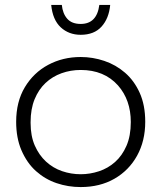

<svg xmlns="http://www.w3.org/2000/svg" viewBox="-20 -756 654 778"><path d="M307 2Q256 2 209.5 -13.8Q163 -29.5 126 -62.5Q89 -95.5 66.5 -148Q45.5 -197.5 45.5 -262.5Q45.5 -344 80.8 -402.8Q116 -461.5 175.2 -493.2Q234.5 -525 307 -525Q356 -525 402.8 -509.2Q449.5 -493.5 486.8 -461.2Q524 -429 546.2 -379.5Q568.5 -330 568.5 -262.5Q568.5 -185 535.5 -125.2Q502.5 -65.5 443.8 -31.8Q385 2 307 2ZM307 -50Q344.5 -50 381 -62Q417.5 -74 446.2 -99.5Q475 -125 492.5 -165.2Q510 -205.5 510 -261.5Q510 -351 458 -410Q402 -472.5 307 -472.5Q266 -472.5 229.2 -459.2Q192.5 -446 164.5 -419.8Q136.5 -393.5 120.2 -353.8Q104 -314 104 -261.5V-257.5Q104 -205 121 -166.2Q138 -127.5 166.5 -101.2Q195 -75 231.5 -62.5Q268 -50 307 -50ZM307 -615Q259 -615 226.2 -645.2Q193.5 -675.5 187.5 -736H230.5Q234 -701 252.5 -680Q271 -659 307 -659Q372.5 -659 382.5 -736H426.5Q421.5 -681.5 391.5 -648.2Q361.5 -615 307 -615Z"/></svg>

Font: Argentum Novus Light
Style: Regular
Weight: 300
Designer: Julieta Ulanovsky (font) & Cristiano Sobral (main changes)
Foundry: Julieta Ulanovsky (font) & Cristiano Sobral (main changes)
Version: Version 3.00;November 27, 2020;FontCreator 13.0.0.2655 64-bi